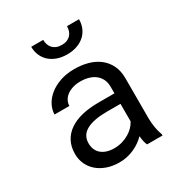

<svg xmlns="http://www.w3.org/2000/svg" viewBox="-178 -880 956 1016"><g transform="rotate(-30 300.0 -372.0)"><path d="M432.1 0Q426.8 -10.3 423.6 -25.6Q420.4 -41 418.9 -57.6Q405.3 -43.9 388.4 -31.7Q371.6 -19.5 351.3 -10.3Q331.1 -1 308.1 4.4Q285.2 9.8 259.3 9.8Q217.3 9.8 183.3 -2.4Q149.4 -14.6 125.7 -35.4Q102.1 -56.2 89.1 -84.7Q76.2 -113.3 76.2 -146.5Q76.2 -189.9 93.5 -222.7Q110.8 -255.4 142.6 -277.1Q174.3 -298.8 219 -309.6Q263.7 -320.3 318.8 -320.3H417.5V-361.8Q417.5 -385.7 408.7 -404.8Q399.9 -423.8 383.8 -437.3Q367.7 -450.7 344.5 -458Q321.3 -465.3 292.5 -465.3Q265.6 -465.3 244.4 -458.5Q223.1 -451.7 208.5 -440.4Q193.8 -429.2 185.8 -413.8Q177.7 -398.4 177.7 -381.8H86.9Q87.4 -410.6 101.8 -438.5Q116.2 -466.3 143.3 -488.5Q170.4 -510.7 209.2 -524.4Q248 -538.1 297.4 -538.1Q342.3 -538.1 380.9 -527.1Q419.4 -516.1 447.5 -493.9Q475.6 -471.7 491.7 -438.5Q507.8 -405.3 507.8 -360.8V-115.2Q507.8 -88.9 512.7 -59.3Q517.6 -29.8 526.4 -7.8V0ZM272.5 -68.8Q298.8 -68.8 321.8 -75.7Q344.7 -82.5 363.5 -93.8Q382.3 -105 396 -119.4Q409.7 -133.8 417.5 -149.4V-256.3H333.5Q254.4 -256.3 210.4 -232.9Q166.5 -209.5 166.5 -159.2Q166.5 -139.6 173.1 -123Q179.7 -106.4 192.9 -94.5Q206.1 -82.5 226.1 -75.7Q246.1 -68.8 272.5 -68.8ZM451.2 -753.9Q451.2 -725.1 440.9 -700.9Q430.7 -676.8 411.6 -659.7Q392.6 -642.6 365.7 -633.1Q338.9 -623.5 305.7 -623.5Q272 -623.5 245.1 -633.1Q218.3 -642.6 199.2 -659.7Q180.2 -676.8 169.7 -700.9Q159.2 -725.1 159.2 -753.9H232.4Q232.4 -739.3 236.8 -725.8Q241.2 -712.4 250 -702.6Q258.8 -692.9 272.5 -687Q286.1 -681.2 305.7 -681.2Q324.7 -681.2 338.1 -687Q351.6 -692.9 360.4 -702.6Q369.1 -712.4 373.5 -725.8Q377.9 -739.3 377.9 -753.9Z"/></g></svg>

Font: Roboto Mono
Style: Regular
Weight: 400
Designer: Google
Version: Version 2.000985; 2015; ttfautohint (v1.3)